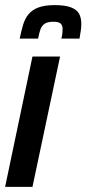

<svg xmlns="http://www.w3.org/2000/svg" viewBox="-30 -731 338 751"><path d="M-10 0 97 -510H205L97 0ZM47 -580Q53 -609 60 -633Q67 -657 81 -674.5Q95 -692 119.5 -701.5Q144 -711 184 -711Q225 -711 248 -702Q271 -693 279.5 -677Q288 -661 288 -638Q288 -625 286 -611Q284 -597 281 -580H210Q213 -591 214 -601Q215 -611 215 -618Q215 -631 207.5 -638.5Q200 -646 179 -646Q156 -646 144.5 -638Q133 -630 128 -615.5Q123 -601 119 -580Z"/></svg>

Font: Saira ExtraCondensed
Style: Bold Italic
Weight: 700
Width: 2
Italic angle: -12°
Designer: Hector Gatti with collaboration of the Omnibus-Type team
Foundry: Omnibus-Type
Version: Version 1.101